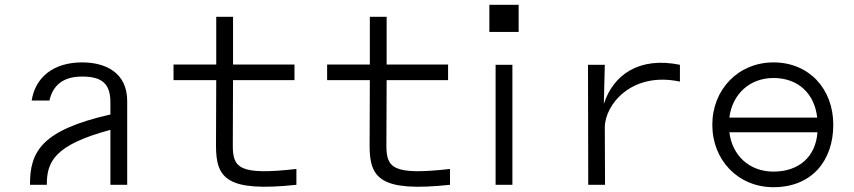

<svg xmlns="http://www.w3.org/2000/svg" viewBox="-20 -770 3560 800"><path d="M112 -351H186C199 -409 237 -451 322 -451C403 -451 440 -423 440 -344V-293C155 -228 104 -140 105 0H175C175 -97 207 -166 440 -229V0H510V-349C510 -466 422 -510 322 -510C204 -510 127 -449 112 -351Z M1215 0V-66C977 -39 950 -70 950 -163L951 -436H1207V-501H951V-700H881V-501H703V-436H881L880 -163C880 -27 924 31 1215 0Z M1855 0V-66C1617 -39 1590 -70 1590 -163L1591 -436H1847V-501H1591V-700H1521V-501H1343V-436H1521L1520 -163C1520 -27 1564 31 1855 0Z M2115 -500H2045V0H2115ZM2019 -637H2141V-750H2019Z M2813 -430V-500C2643 -535 2535 -458 2496 -337L2500 -500H2430L2431 0H2501L2500 -239C2500 -333 2611 -473 2813 -430Z M2948 -250C2948 -103 3055 10 3203 10C3362 10 3452 -100 3452 -250C3452 -401 3350 -510 3203 -510C3056 -510 2948 -397 2948 -250ZM3019 -219H3386C3379 -117 3309 -55 3203 -55C3102 -55 3031 -122 3019 -219ZM3019 -280C3031 -377 3103 -445 3203 -445C3306 -445 3374 -380 3385 -280Z"/></svg>

Font: altertype_V2
Style: Regular
Weight: 400
Designer: Simon Renaud
Version: Version 2.001;Glyphs 3.1.2 (3151)